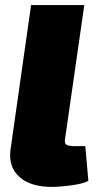

<svg xmlns="http://www.w3.org/2000/svg" viewBox="-20 -720 400 754"><path d="M311 -700 236 -178Q232 -159 240 -152.5Q248 -146 275 -146H315L327 -10Q311 -1 283.5 4Q256 9 228.5 11.5Q201 14 184 14Q100 14 56.5 -25Q13 -64 21 -130L102 -700Z"/></svg>

Font: Exo 2 Black
Style: Italic
Weight: 900
Italic angle: -8°
Designer: Natanael Gama
Foundry: Natanael Gama
Version: Version 2.010